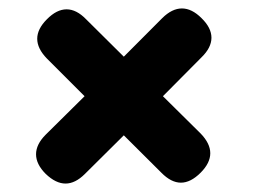

<svg xmlns="http://www.w3.org/2000/svg" viewBox="-20 -548 640 457"><path d="M457.5 -136.9Q433.8 -113.2 410.6 -113.2Q387.4 -113.2 364.1 -136.9L274.7 -225.9L182.2 -134.1Q159.2 -111.1 136 -111.1Q112.8 -111.1 88.8 -134.1Q65.8 -157.1 65.8 -180.8Q65.8 -204.5 88.8 -227.5L181.3 -319L91.6 -408.7Q68.6 -432.4 68.6 -455.7Q68.6 -479.1 91.6 -502.1Q114.9 -525.8 138.5 -525.8Q162 -525.8 185 -502.1L274.7 -413.1L366.2 -504.9Q389.5 -527.9 413 -527.9Q436.6 -527.9 459.6 -504.9Q483.3 -481.9 483.3 -458.2Q483.3 -434.5 459.6 -411.5L367.8 -319L457.5 -230.3Q480.5 -206.6 480.5 -183.3Q480.5 -159.9 457.5 -136.9Z"/></svg>

Font: Maple Mono
Style: Regular
Weight: 400
Monospace: yes
Designer: subframe7536
Version: Version 7.300